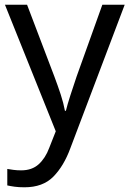

<svg xmlns="http://www.w3.org/2000/svg" viewBox="-20 -556 550 816"><path d="M1 -536H95L211 -231Q226 -191 238 -154.5Q250 -118 256 -85H260Q266 -110 279 -150.5Q292 -191 306 -232L415 -536H510L279 74Q251 150 206.5 195Q162 240 84 240Q60 240 42 237.5Q24 235 11 232V162Q22 164 37.5 166Q53 168 70 168Q116 168 144.5 142Q173 116 189 73L217 2Z"/></svg>

Font: Noto Sans Bamum
Style: Regular
Weight: 400
Designer: Monotype Design Team
Foundry: Monotype Imaging Inc.
Version: Version 2.001